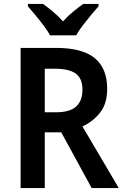

<svg xmlns="http://www.w3.org/2000/svg" viewBox="-20 -1009 631 978"><path d="M266 -765Q399 -765 462.5 -713Q526 -661 526 -556Q526 -481 489.5 -435Q453 -389 400 -365L585 -51H447L292 -335H208V-51H85V-765ZM259 -659H208V-437H264Q336 -437 368 -466.5Q400 -496 400 -552Q400 -610 365.5 -634.5Q331 -659 259 -659ZM235 -829Q223 -851 203 -878Q183 -905 161 -931Q139 -957 122 -977V-989H199Q222 -973 249.5 -950Q277 -927 301 -900Q326 -928 352.5 -949.5Q379 -971 404 -989H482V-977Q465 -958 443 -931.5Q421 -905 400.5 -878Q380 -851 368 -829Z"/></svg>

Font: Noto Sans Tamil UI SemiCondensed SemiBold
Style: Regular
Weight: 600
Width: 4
Designer: Jelle Bosma - Monotype Design Team
Foundry: Monotype Imaging Inc.
Version: Version 2.004; ttfautohint (v1.8.4.7-5d5b)